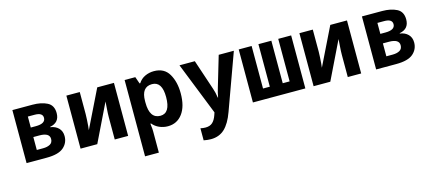

<svg xmlns="http://www.w3.org/2000/svg" viewBox="-57 -1110 4313 1910"><g transform="rotate(-15 2100.0 -155.5)"><path d="M306 0Q428 0 481 -46Q534 -92 534 -162Q534 -213 502.5 -245Q471 -277 419 -284V-288Q517 -306 517 -404Q517 -484 456.5 -515Q396 -546 306 -546H99V0ZM231 -444H300Q383 -444 383 -391Q383 -331 283 -331H231ZM231 -233H293Q397 -233 397 -170Q397 -132 368.5 -116Q340 -100 296 -100H231Z M827 0 1016 -389Q1015 -367 1011 -316.5Q1007 -266 1007 -228V0H1145V-546H973L782 -156Q784 -166 786.5 -197Q789 -228 791 -263Q793 -298 793 -319V-546H655V0Z M1397 -275V-291Q1397 -436 1507 -436Q1610 -436 1610 -276Q1610 -110 1508 -110Q1397 -110 1397 -275ZM1397 240V19Q1397 14 1396 -6Q1395 -26 1390 -60H1397Q1425 -26 1466.5 -8Q1508 10 1553 10Q1648 10 1704 -65Q1760 -140 1760 -274Q1760 -392 1712 -474Q1664 -556 1558 -556Q1509 -556 1466 -536Q1423 -516 1397 -475H1390L1365 -546H1255V240Z M2171 29 2380 -546H2224L2131 -232Q2124 -209 2118.5 -187Q2113 -165 2108 -137H2105Q2101 -165 2095.5 -188.5Q2090 -212 2083 -232L1978 -546H1820L2035 -4L2026 23Q2010 70 1983.5 94.5Q1957 119 1911 119Q1886 119 1859 113V237Q1899 245 1933 245Q2018 245 2074.5 192.5Q2131 140 2171 29Z M2970 0V-546H2837V-108H2766V-546H2633V-108H2563V-546H2430V0Z M3227 0 3416 -389Q3415 -367 3411 -316.5Q3407 -266 3407 -228V0H3545V-546H3373L3182 -156Q3184 -166 3186.5 -197Q3189 -228 3191 -263Q3193 -298 3193 -319V-546H3055V0Z M3906 0Q4028 0 4081 -46Q4134 -92 4134 -162Q4134 -213 4102.5 -245Q4071 -277 4019 -284V-288Q4117 -306 4117 -404Q4117 -484 4056.5 -515Q3996 -546 3906 -546H3699V0ZM3831 -444H3900Q3983 -444 3983 -391Q3983 -331 3883 -331H3831ZM3831 -233H3893Q3997 -233 3997 -170Q3997 -132 3968.5 -116Q3940 -100 3896 -100H3831Z"/></g></svg>

Font: Noto Sans Mono UI
Style: Bold
Weight: 700
Designer: Monotype Design team
Foundry: Monotype Imaging Inc.
Version: 1.000